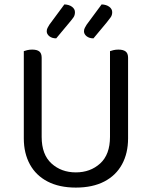

<svg xmlns="http://www.w3.org/2000/svg" viewBox="-20 -838 689 871"><path d="M324 13Q249 13 196 -14.5Q143 -42 115.5 -92.5Q88 -143 88 -210V-292H169V-217Q169 -137 213.5 -96.5Q258 -56 324 -56Q390 -56 434.5 -96.5Q479 -137 479 -217V-292H561V-210Q561 -143 533.5 -92.5Q506 -42 453 -14.5Q400 13 324 13ZM169 -251H88V-606Q93 -608 103.5 -610.5Q114 -613 126 -613Q148 -613 158.5 -604.5Q169 -596 169 -576ZM561 -251H479V-606Q484 -608 494.5 -610.5Q505 -613 517 -613Q539 -613 550 -604.5Q561 -596 561 -576ZM204 -726 272 -818Q294 -817 307 -807Q320 -797 320 -783Q320 -769 313.5 -759.5Q307 -750 295 -736L235 -664Q216 -664 204 -673.5Q192 -683 192 -696Q192 -705 196 -712Q200 -719 204 -726ZM373 -726 441 -818Q463 -817 476 -807Q489 -797 489 -783Q489 -769 482 -759.5Q475 -750 464 -736L404 -664Q385 -664 373 -673.5Q361 -683 361 -696Q361 -705 365 -712Q369 -719 373 -726Z"/></svg>

Font: Baloo Tammudu 2
Style: Regular
Weight: 400
Designer: Maithili Shingre, Omkar Shende and Ek Type
Foundry: Ek Type
Version: Version 1.700